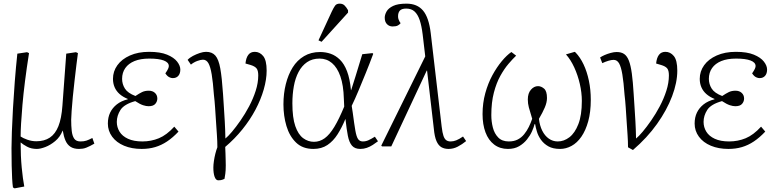

<svg xmlns="http://www.w3.org/2000/svg" viewBox="-20 -802 4261 1052"><path d="M60 230 51 225Q48 205 46.5 175.5Q45 146 44 105.5Q43 65 43 10Q43 -23 45 -79.5Q47 -136 51 -207Q55 -278 61 -355.5Q67 -433 75 -508L128 -516L139 -511Q126 -428 117 -357Q108 -286 103 -227.5Q98 -169 95.5 -125.5Q93 -82 93 -54Q106 -45 130 -36.5Q154 -28 179 -28Q223 -28 253 -48Q283 -68 300 -110.5Q317 -153 322 -223L343 -508L396 -516L407 -511Q403 -485 398.5 -445Q394 -405 388.5 -360Q383 -315 379 -271.5Q375 -228 372.5 -194.5Q370 -161 370 -146Q370 -112 373 -85Q376 -58 386.5 -42.5Q397 -27 421 -27Q440 -27 453.5 -31.5Q467 -36 486 -46L497 -15Q485 -8 474 -2.5Q463 3 453 7Q443 11 433 12.5Q423 14 413 14Q384 14 366 2Q348 -10 338.5 -32.5Q329 -55 324 -86H323Q309 -51 282.5 -29Q256 -7 228.5 3.5Q201 14 182 14Q151 14 128 1.5Q105 -11 94 -21H93Q93 16 94.5 50.5Q96 85 99 116Q102 147 105.5 173.5Q109 200 113 220Z M756 14Q702 14 660 -3.5Q618 -21 594.5 -53Q571 -85 571 -125Q571 -159 583.5 -185Q596 -211 620 -230Q644 -249 680 -258V-260Q653 -271 635 -287Q617 -303 608 -324Q599 -345 599 -370Q599 -411 623 -444.5Q647 -478 692 -498Q737 -518 797 -518Q858 -518 895.5 -502.5Q933 -487 950.5 -464.5Q968 -442 968 -421Q968 -399 957 -386.5Q946 -374 927 -374Q920 -374 912 -377Q904 -380 898 -385.5Q892 -391 886 -400Q897 -416 901 -425Q905 -434 905 -440Q905 -460 877.5 -470.5Q850 -481 798 -481Q750 -481 717 -467.5Q684 -454 666.5 -429Q649 -404 649 -370Q649 -341 664.5 -316.5Q680 -292 722 -276Q743 -290 758.5 -297.5Q774 -305 795 -305Q816 -305 829 -293Q842 -281 842 -262Q842 -246 831 -233Q820 -220 794 -220Q781 -220 764 -225.5Q747 -231 721 -248Q660 -231 640 -199.5Q620 -168 620 -134Q620 -105 635 -80.5Q650 -56 681.5 -41.5Q713 -27 760 -27Q808 -27 850.5 -44.5Q893 -62 935 -108L958 -81Q927 -48 895.5 -27Q864 -6 830 4Q796 14 756 14Z M1176 186Q1163 186 1156 167Q1149 148 1149 116Q1149 101 1152 80.5Q1155 60 1160 40Q1165 20 1171 5Q1171 -27 1168.5 -62.5Q1166 -98 1163.5 -136.5Q1161 -175 1158.5 -212.5Q1156 -250 1152 -283Q1147 -352 1140 -394Q1133 -436 1122 -455.5Q1111 -475 1092 -475Q1080 -475 1061 -468Q1042 -461 1026 -448L1008 -474Q1019 -486 1037 -495.5Q1055 -505 1074.5 -511.5Q1094 -518 1109 -518Q1142 -518 1160 -497.5Q1178 -477 1187 -427Q1196 -377 1202 -287Q1204 -255 1206.5 -218Q1209 -181 1211.5 -137.5Q1214 -94 1215 -43Q1229 -54 1251 -80Q1273 -106 1298 -142Q1323 -178 1345 -219.5Q1367 -261 1381 -304.5Q1395 -348 1395 -389Q1395 -416 1385.5 -427.5Q1376 -439 1353 -446L1325 -454Q1328 -485 1340.5 -501.5Q1353 -518 1376 -518Q1403 -518 1422 -495Q1441 -472 1441 -415Q1441 -367 1425 -311.5Q1409 -256 1379.5 -200.5Q1350 -145 1308 -93Q1266 -41 1214 3Q1215 19 1215.5 39.5Q1216 60 1216.5 77Q1217 94 1217 104Q1217 133 1214.5 150Q1212 167 1210 178Q1197 184 1189.5 185Q1182 186 1176 186Z M1697 14Q1638 14 1602 -21Q1566 -56 1549.5 -111.5Q1533 -167 1533 -230Q1533 -289 1546 -341Q1559 -393 1583.5 -432.5Q1608 -472 1646 -494.5Q1684 -517 1734 -517Q1764 -517 1791.5 -507.5Q1819 -498 1842.5 -475Q1866 -452 1881.5 -411.5Q1897 -371 1903 -308H1904Q1918 -351 1928.5 -385.5Q1939 -420 1948 -449.5Q1957 -479 1965 -505L2021 -511L2025 -507Q2005 -453 1984 -401.5Q1963 -350 1944 -304.5Q1925 -259 1907 -222L1913 -183Q1921 -121 1927 -87Q1933 -53 1942 -40Q1951 -27 1968 -27Q1984 -27 1998.5 -33.5Q2013 -40 2034 -53L2051 -28Q2038 -18 2022.5 -8Q2007 2 1990 8Q1973 14 1954 14Q1924 14 1908.5 -4Q1893 -22 1886 -58Q1879 -94 1873 -149H1872Q1853 -103 1829.5 -66Q1806 -29 1774 -7.5Q1742 14 1697 14ZM1700 -25Q1732 -25 1759 -44.5Q1786 -64 1812 -107Q1838 -150 1866 -218L1864 -261Q1862 -335 1845 -383.5Q1828 -432 1799 -456.5Q1770 -481 1731 -481Q1691 -481 1662.5 -461.5Q1634 -442 1616 -408Q1598 -374 1590 -329.5Q1582 -285 1582 -236Q1582 -157 1598 -111Q1614 -65 1641 -45Q1668 -25 1700 -25ZM1742 -573 1725 -581 1798 -739Q1808 -760 1816 -771Q1824 -782 1841 -782Q1858 -782 1868 -772Q1878 -762 1887 -746V-733Z M2438 14Q2415 14 2398.5 4.5Q2382 -5 2371.5 -29Q2361 -53 2357 -97L2320 -415H2318L2124 0H2073L2069 -4L2310 -493L2296 -612Q2290 -661 2279.5 -692Q2269 -723 2251.5 -739Q2234 -755 2206 -755Q2181 -755 2171 -744Q2161 -733 2161 -713Q2161 -703 2163.5 -696.5Q2166 -690 2169 -684L2175 -675Q2170 -668 2160 -662.5Q2150 -657 2131 -657Q2113 -657 2100.5 -669.5Q2088 -682 2088 -705Q2088 -721 2098 -739Q2108 -757 2134 -769.5Q2160 -782 2207 -782Q2237 -782 2259.5 -772.5Q2282 -763 2298 -744Q2314 -725 2324.5 -694Q2335 -663 2340 -621L2400 -108Q2404 -74 2410 -57Q2416 -40 2425.5 -33.5Q2435 -27 2449 -27Q2464 -27 2479.5 -33Q2495 -39 2517 -54L2534 -29Q2512 -11 2488 1.5Q2464 14 2438 14Z M2763 14Q2719 14 2687.5 -10Q2656 -34 2640 -77Q2624 -120 2624 -177Q2624 -237 2639 -291.5Q2654 -346 2678 -390Q2702 -434 2729.5 -467Q2757 -500 2782 -517L2808 -497Q2789 -479 2766 -452Q2743 -425 2721.5 -386.5Q2700 -348 2686 -294.5Q2672 -241 2672 -171Q2672 -136 2680.5 -103Q2689 -70 2710 -48.5Q2731 -27 2768 -27Q2796 -27 2816.5 -37.5Q2837 -48 2852 -66.5Q2867 -85 2877.5 -106.5Q2888 -128 2896 -151Q2883 -193 2877.5 -214Q2872 -235 2872 -257Q2872 -291 2889 -310.5Q2906 -330 2928 -330Q2945 -330 2961 -316.5Q2977 -303 2977 -265Q2977 -241 2965 -213Q2953 -185 2933 -151Q2937 -114 2951 -86Q2965 -58 2987 -42.5Q3009 -27 3036 -27Q3070 -27 3100 -50Q3130 -73 3149 -122Q3168 -171 3168 -249Q3168 -294 3157 -342Q3146 -390 3126.5 -432.5Q3107 -475 3081 -504L3129 -518L3134 -514Q3159 -488 3177.5 -449Q3196 -410 3206.5 -360.5Q3217 -311 3217 -255Q3217 -188 3203 -137.5Q3189 -87 3165.5 -53Q3142 -19 3111.5 -2.5Q3081 14 3049 14Q3010 14 2985 0Q2960 -14 2944.5 -35.5Q2929 -57 2922 -80.5Q2915 -104 2912 -122H2909Q2905 -105 2895 -82.5Q2885 -60 2867.5 -38Q2850 -16 2824.5 -1Q2799 14 2763 14Z M3448 20 3421 5Q3421 -27 3418.5 -62.5Q3416 -98 3413.5 -136.5Q3411 -175 3408.5 -212.5Q3406 -250 3402 -283Q3397 -352 3390 -394Q3383 -436 3372 -455Q3361 -474 3342 -474Q3330 -474 3313.5 -469Q3297 -464 3280 -456L3268 -487Q3278 -494 3293 -500.5Q3308 -507 3326 -512Q3344 -517 3359 -517Q3384 -517 3400 -506Q3416 -495 3426 -469Q3436 -443 3442 -398.5Q3448 -354 3452 -287Q3454 -255 3456.5 -218Q3459 -181 3461.5 -137.5Q3464 -94 3465 -43Q3479 -54 3501 -80Q3523 -106 3548 -142Q3573 -178 3595 -219.5Q3617 -261 3631 -304.5Q3645 -348 3645 -389Q3645 -416 3635.5 -427.5Q3626 -439 3602 -446L3575 -454Q3578 -485 3590.5 -501.5Q3603 -518 3626 -518Q3653 -518 3672 -495Q3691 -472 3691 -415Q3691 -350 3662.5 -274.5Q3634 -199 3580 -123Q3526 -47 3448 20Z M3971 14Q3917 14 3875 -3.5Q3833 -21 3809.5 -53Q3786 -85 3786 -125Q3786 -159 3798.5 -185Q3811 -211 3835 -230Q3859 -249 3895 -258V-260Q3868 -271 3850 -287Q3832 -303 3823 -324Q3814 -345 3814 -370Q3814 -411 3838 -444.5Q3862 -478 3907 -498Q3952 -518 4012 -518Q4073 -518 4110.5 -502.5Q4148 -487 4165.5 -464.5Q4183 -442 4183 -421Q4183 -399 4172 -386.5Q4161 -374 4142 -374Q4135 -374 4127 -377Q4119 -380 4113 -385.5Q4107 -391 4101 -400Q4112 -416 4116 -425Q4120 -434 4120 -440Q4120 -460 4092.5 -470.5Q4065 -481 4013 -481Q3965 -481 3932 -467.5Q3899 -454 3881.5 -429Q3864 -404 3864 -370Q3864 -341 3879.5 -316.5Q3895 -292 3937 -276Q3958 -290 3973.5 -297.5Q3989 -305 4010 -305Q4031 -305 4044 -293Q4057 -281 4057 -262Q4057 -246 4046 -233Q4035 -220 4009 -220Q3996 -220 3979 -225.5Q3962 -231 3936 -248Q3875 -231 3855 -199.5Q3835 -168 3835 -134Q3835 -105 3850 -80.5Q3865 -56 3896.5 -41.5Q3928 -27 3975 -27Q4023 -27 4065.5 -44.5Q4108 -62 4150 -108L4173 -81Q4142 -48 4110.5 -27Q4079 -6 4045 4Q4011 14 3971 14Z"/></svg>

Font: Literata 18pt ExtraLight
Style: Italic
Weight: 250
Italic angle: -2°
Designer: Latin by Veronika Burian and Jose Scaglione. Greek by Irene Vlachou. Cyrillic by Vera Evstafieva
Foundry: TypeTogether
Version: Version 3.103;gftools[0.9.29]